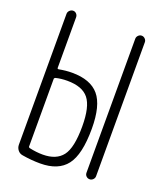

<svg xmlns="http://www.w3.org/2000/svg" viewBox="-137 -819 774 918"><g transform="rotate(20 250.0 -360.0)"><path d="M400.4 -24.4V-706.1Q400.4 -715.8 407.7 -723.1Q415 -730.5 424.8 -730.5Q434.6 -730.5 441.9 -723.1Q449.2 -715.8 449.2 -706.1V-24.4Q449.2 -14.6 441.9 -7.3Q434.6 0 424.8 0Q415 0 407.7 -6.8Q400.4 -13.7 400.4 -24.4ZM99.6 -392.6V-47.9Q99.6 -43.9 105.5 -42Q140.6 -34.2 173.8 -34.2Q242.2 -34.2 273.9 -75.2Q305.7 -116.2 305.7 -225.6Q305.7 -325.2 273.4 -365.7Q241.2 -406.2 164.1 -406.2Q132.8 -406.2 105.5 -399.4Q99.6 -396.5 99.6 -392.6ZM85.9 2Q70.3 0 60.5 -12.2Q50.8 -24.4 50.8 -40V-705.1Q50.8 -715.8 58.6 -723.1Q66.4 -730.5 76.2 -730.5Q85.9 -730.5 92.8 -723.1Q99.6 -715.8 99.6 -705.1V-448.2Q99.6 -443.4 105.5 -443.4Q140.6 -450.2 172.9 -450.2Q266.6 -450.2 309.6 -399.4Q352.5 -348.6 352.5 -230.5Q352.5 -99.6 310.5 -44.9Q268.6 9.8 176.8 9.8Q131.8 9.8 85.9 2Z"/></g></svg>

Font: Rounded-L Mgen+ 1mn light
Style: Regular
Weight: 200
Designer: [Source Han Sans]
Ryoko NISHIZUKA  (kana & ideographs); Paul D. Hunt (Latin, Greek & Cyrillic); Wenlong ZHANG  (bopomofo
Version: Version 1.059.20150602